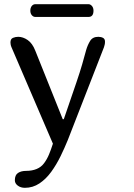

<svg xmlns="http://www.w3.org/2000/svg" viewBox="-20 -678 640 918"><path d="M304 -8Q289 29 269.5 69Q250 109 225 143.5Q200 178 168.5 199Q137 220 99 220Q79 220 65 209.5Q51 199 51 184Q51 159 66 149Q81 139 105 139Q133 139 155 130Q177 121 191 102Q205 83 214.5 60Q224 37 233 9L35 -452Q32 -459 31 -465Q30 -471 30 -475Q30 -492 42 -497Q54 -502 67 -502Q90 -502 112.5 -486.5Q135 -471 149 -435L280 -108H285L345 -283Q363 -336 372.5 -369Q382 -402 392 -439Q399 -463 411 -482.5Q423 -502 450 -502Q463 -502 472.5 -497Q482 -492 482 -479Q482 -470 480.5 -464.5Q479 -459 477 -452ZM149 -597Q139 -597 132 -605.5Q125 -614 125 -627Q125 -641 132 -649.5Q139 -658 149 -658H403Q412 -658 419.5 -649.5Q427 -641 427 -627Q427 -597 403 -597Z"/></svg>

Font: Marmelad
Style: Regular
Weight: 400
Designer: Manvel Shmavonyan
Foundry: Cyreal
Version: Version 1.110; ttfautohint (v1.8.4.7-5d5b)